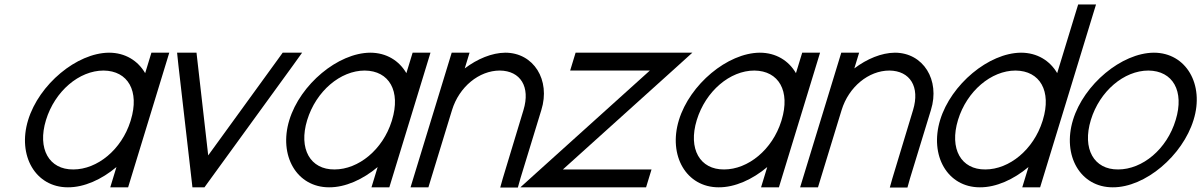

<svg xmlns="http://www.w3.org/2000/svg" viewBox="-20 -819 5381 860"><path d="M105.9 -281C154.8 -441 323.9 -582 468.2 -583C540.9 -583 597.8 -547.1 630.2 -491.3L646 -543L658.2 -583H738.2L726 -543L647.1 -284.8L645.9 -281L566.1 -20L553.9 20H473.9L486.1 -20L501.6 -70.8C435.4 -15.1 356.9 20.5 283.9 20C138.9 20 57.3 -122 105.9 -281ZM185.9 -281C146.5 -152 200 -59 308.3 -60C416 -60 524.5 -148.8 564.5 -276.3L565.9 -281C605.7 -411 553.5 -502 443.8 -503C334.8 -503 225.7 -411 185.9 -281Z M779.1 -527 773.2 -583H860.2L862.9 -559L912.6 -123L1228.9 -559L1246.2 -583H1333.2L1293.1 -527L913.2 -4L895.9 20H841.9L839.2 -4Z M1275.9 -281C1324.8 -441 1493.9 -582 1638.2 -583C1710.9 -583 1767.8 -547.1 1800.2 -491.3L1816 -543L1828.2 -583H1908.2L1896 -543L1817.1 -284.8L1815.9 -281L1736.1 -20L1723.9 20H1643.9L1656.1 -20L1671.6 -70.8C1605.4 -15.1 1526.9 20.5 1453.9 20C1308.9 20 1227.3 -122 1275.9 -281ZM1355.9 -281C1316.5 -152 1370 -59 1478.3 -60C1586 -60 1694.5 -148.8 1734.5 -276.3L1735.9 -281C1775.7 -411 1723.5 -502 1613.8 -503C1504.8 -503 1395.7 -411 1355.9 -281Z M2061.7 -512.6C2118.2 -555.4 2183.5 -582.5 2243.2 -583C2370.2 -583 2446.9 -461 2404.7 -326L2311.1 -20L2299.6 21H2220.6L2231.8 -19L2324.7 -326C2356.5 -430 2311.5 -502 2218.8 -503C2125.8 -503 2036.5 -430 2004.7 -326L1992.4 -286L1911.1 -20L1898.9 20H1818.9L1831.1 -20L1912.4 -286L1924.7 -326L1991 -543L2003.2 -583H2083.2L2071 -543Z M2573.8 -503H2533.8L2558.2 -583H2598.2H2998.2H3038.2H3081.2L3009.4 -518L2501.3 -60H2858.3H2898.3L2873.9 20H2833.9H2393.9H2353.9H2310.9L2382.8 -45L2890.8 -503Z M3020.9 -281C3069.8 -441 3238.9 -582 3383.2 -583C3455.9 -583 3512.8 -547.1 3545.2 -491.3L3561 -543L3573.2 -583H3653.2L3641 -543L3562.1 -284.8L3560.9 -281L3481.1 -20L3468.9 20H3388.9L3401.1 -20L3416.6 -70.8C3350.4 -15.1 3271.9 20.5 3198.9 20C3053.9 20 2972.3 -122 3020.9 -281ZM3100.9 -281C3061.5 -152 3115 -59 3223.3 -60C3331 -60 3439.5 -148.8 3479.5 -276.3L3480.9 -281C3520.7 -411 3468.5 -502 3358.8 -503C3249.8 -503 3140.7 -411 3100.9 -281Z M3806.7 -512.6C3863.2 -555.4 3928.5 -582.5 3988.2 -583C4115.2 -583 4191.9 -461 4149.7 -326L4056.1 -20L4044.6 21H3965.6L3976.8 -19L4069.7 -326C4101.5 -430 4056.5 -502 3963.8 -503C3870.8 -503 3781.5 -430 3749.7 -326L3737.4 -286L3656.1 -20L3643.9 20H3563.9L3576.1 -20L3657.4 -286L3669.7 -326L3736 -543L3748.2 -583H3828.2L3816 -543Z M4191.2 -282C4239.8 -441 4408.9 -582 4553.2 -583C4625.9 -583 4682.8 -547.1 4715.3 -491.5L4797 -759L4809.3 -799H4889.3L4877 -759L4732.4 -285.7L4731.2 -282L4651.1 -20L4638.9 20H4558.9L4571.1 -20L4586.7 -70.9C4520.4 -15.1 4441.9 20.5 4368.9 20C4223.9 20 4142.3 -122 4191.2 -282ZM4271.2 -282C4231.5 -152 4285 -59 4393.3 -60C4501 -60 4609.5 -148.8 4649.8 -277.3L4651.2 -282C4690.7 -411 4638.5 -502 4528.8 -503C4419.8 -503 4310.7 -411 4271.2 -282Z M4786.2 -282C4834.8 -441 5003.9 -582 5148.2 -583C5293.2 -583 5375.5 -440 5326.2 -282C5277.3 -122 5109.6 21 4963.9 20C4818.9 20 4737.3 -122 4786.2 -282ZM4866.2 -282C4826.5 -152 4880 -59 4988.3 -60C5097.3 -60 5207.2 -151 5246.2 -282C5285.7 -411 5233.5 -502 5123.8 -503C5014.8 -503 4905.7 -411 4866.2 -282Z"/></svg>

Font: Nordica Plus
Style: NordicaClassicLightObl
Weight: 300
Version: Version 1.01